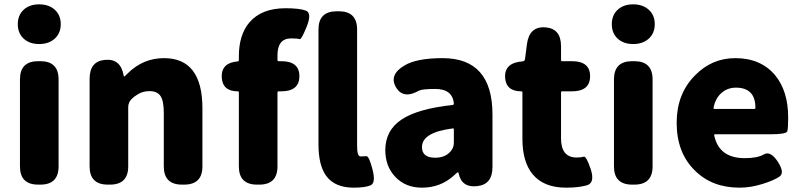

<svg xmlns="http://www.w3.org/2000/svg" viewBox="-20 -851 3695 885"><path d="M156 0Q72 0 72 -84V-485Q72 -569 156 -569H166Q250 -569 250 -485V-84Q250 0 166 0ZM160.5 -648Q116 -648 89 -673Q62 -698 62 -739.5Q62 -781 89 -806Q116 -831 160.5 -831Q205 -831 232.5 -806Q260 -781 260 -739.5Q260 -698 232.5 -673Q205 -648 160.5 -648Z M477 0Q393 0 393 -84V-487Q393 -569 464 -575Q536 -582 550 -503Q551 -498 552.5 -498Q554 -498 571 -515Q641 -583 736 -583Q913 -583 913 -352V-84Q913 0 829 0H819Q735 0 735 -84V-330Q735 -387 719.5 -409Q704 -431 669 -431Q641 -431 618 -418Q599 -407 588 -396Q571 -380 571 -357V-84Q571 0 487 0Z M1610 14Q1523 14 1483 -41Q1448 -90 1448 -185V-715Q1448 -799 1532 -799H1542Q1626 -799 1626 -715V-179Q1626 -130 1641.5 -130Q1657 -130 1669 -131Q1681 -132 1697 -70Q1713 -8 1688.5 3Q1664 14 1610 14ZM1165 0Q1081 0 1081 -84V-425Q1081 -430 1076 -430Q1005 -430 1002 -496Q1000 -562 1076 -568Q1081 -568 1081 -575V-591Q1081 -690 1129 -747Q1185 -813 1296 -813Q1359 -813 1389 -802.5Q1419 -792 1394 -729Q1369 -667 1361 -670.5Q1353 -674 1322 -674Q1259 -674 1259 -596V-574Q1259 -569 1264 -569H1276Q1360 -569 1360 -500Q1360 -430 1276 -430H1264Q1259 -430 1259 -425V-84Q1259 0 1175 0Z M1925 14Q1848 14 1801 -37Q1756 -85 1756 -159Q1756 -250 1831 -300Q1906 -350 2066 -367Q2072 -368 2072 -374Q2066 -441 1986 -441Q1926 -441 1911 -433Q1838 -392 1805 -449Q1772 -506 1844 -549Q1900 -583 2020 -583Q2250 -583 2250 -323V-81Q2250 0 2179 7Q2108 15 2094 -52Q2093 -57 2090.5 -57Q2088 -57 2070 -40Q2009 14 1925 14ZM1986 -124Q2030 -124 2055 -151Q2072 -169 2072 -193V-255Q2072 -260 2067 -259Q1925 -241 1925 -173Q1925 -124 1986 -124Z M2589 14Q2486 14 2435 -48Q2388 -105 2388 -211V-425Q2388 -430 2383 -430Q2311 -430 2308 -496Q2306 -562 2388 -568Q2399 -569 2400 -579L2409 -648Q2420 -730 2493 -725Q2566 -720 2566 -638V-574Q2566 -569 2571 -569H2616Q2700 -569 2700 -500Q2700 -430 2616 -430H2571Q2566 -430 2566 -425V-213Q2566 -125 2638 -125Q2659 -125 2670.5 -129Q2682 -133 2703 -71Q2723 -8 2685.5 3Q2648 14 2589 14Z M2894 0Q2810 0 2810 -84V-485Q2810 -569 2894 -569H2904Q2988 -569 2988 -485V-84Q2988 0 2904 0ZM2898.5 -648Q2854 -648 2827 -673Q2800 -698 2800 -739.5Q2800 -781 2827 -806Q2854 -831 2898.5 -831Q2943 -831 2970.5 -806Q2998 -781 2998 -739.5Q2998 -698 2970.5 -673Q2943 -648 2898.5 -648Z M3389 14Q3262 14 3183 -65Q3099 -147 3099 -285Q3099 -418 3183 -503Q3261 -583 3369 -583Q3487 -583 3553 -504Q3613 -431 3613 -309Q3613 -260 3609 -246Q3605 -232 3528 -232H3276Q3271 -232 3272 -227Q3294 -122 3413 -122Q3472 -122 3501.5 -139.5Q3531 -157 3565 -106Q3598 -55 3573.5 -37.5Q3549 -20 3494.5 -3Q3440 14 3389 14ZM3269 -354Q3268 -349 3273 -349H3457Q3462 -349 3462 -354Q3462 -447 3372 -447Q3333 -447 3305 -422Q3277 -397 3269 -354Z"/></svg>

Font: Resource Han Rounded TW Heavy
Style: Regular
Weight: 900
Designer: Cyano Hao (round all glyphs); Ryoko NISHIZUKA 西塚涼子 (kana, bopomofo & ideographs); Paul D. Hunt (Latin, Greek & Cyrillic)
Foundry: Cyano Hao
Version: 0.990